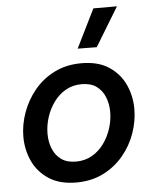

<svg xmlns="http://www.w3.org/2000/svg" viewBox="-55 -836 719 892"><g transform="rotate(-5 304.0 -389.5)"><path d="M414 -608 325 -609 414 -789H524ZM265 10Q188 10 137.5 -23Q87 -56 62.5 -109Q38 -162 38 -223Q38 -279 58 -335Q78 -391 116 -437.5Q154 -484 209.5 -512Q265 -540 336 -540Q414 -540 464 -507Q514 -474 538.5 -421Q563 -368 563 -307Q563 -251 543.5 -195Q524 -139 485.5 -92.5Q447 -46 391.5 -18Q336 10 265 10ZM272 -87Q314 -87 347 -106Q380 -125 403 -157Q426 -189 438 -227Q450 -265 450 -303Q450 -341 437 -373Q424 -405 397.5 -424Q371 -443 329 -443Q287 -443 254 -424Q221 -405 198 -373Q175 -341 163 -303Q151 -265 151 -227Q151 -189 164 -157Q177 -125 203.5 -106Q230 -87 272 -87Z"/></g></svg>

Font: Be Vietnam Pro Medium
Style: Italic
Weight: 500
Italic angle: -12°
Designer: Lam Bao, Tony Le, Vietanh Nguyen
Foundry: Yellow Type Foundry
Version: Version 1.002; ttfautohint (v1.8.3)